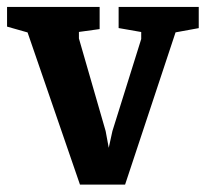

<svg xmlns="http://www.w3.org/2000/svg" viewBox="-42 -516 583 544"><path d="M184.6 7.1 36.1 -424.1 -22 -440.6V-496.4H240.3V-433.6L181.6 -425.5V-407L257.3 -144.7L266.1 -97.2L276.5 -144.6L358.1 -405.4V-425.3L294.1 -436.5V-496.4H521.1V-436.3L455.4 -424.3L312.4 7.1Z"/></svg>

Font: Faustina Light
Style: Regular
Weight: 300
Designer: Alfonso Garcia
Foundry: http://www.omnibus-type.com
Version: Version 1.200